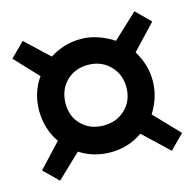

<svg xmlns="http://www.w3.org/2000/svg" viewBox="-82 -668 695 686"><g transform="rotate(-15 265.0 -325.5)"><path d="M59 -67 6 -119 88 -207Q70 -232 60.5 -263Q51 -294 51 -327Q51 -361 60.5 -391Q70 -421 88 -446L7 -532L59 -584L145 -503Q170 -519 199 -528Q228 -537 261 -537Q293 -537 324.5 -526Q356 -515 381 -498L472 -583L524 -531L438 -440Q453 -416 462 -387.5Q471 -359 471 -327Q471 -295 461.5 -265.5Q452 -236 436 -211L524 -119L472 -67L379 -155Q354 -137 324 -127.5Q294 -118 261 -118Q197 -118 147 -151ZM261 -217Q310 -217 342 -248.5Q374 -280 374 -328Q374 -377 342 -409Q310 -441 261 -441Q212 -441 180.5 -409Q149 -377 149 -327Q149 -279 180.5 -248Q212 -217 261 -217Z"/></g></svg>

Font: Faustina Light SemiBold
Style: Regular
Weight: 600
Version: Version 1.200